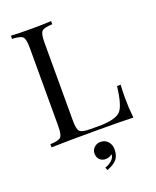

<svg xmlns="http://www.w3.org/2000/svg" viewBox="-170 -806 928 1144"><g transform="rotate(-20 294.0 -233.5)"><path d="M216 -602V-106Q216 -52 230 -37.5Q244 -23 297 -23H370Q464 -27 492 -61Q520 -95 534 -210H557Q554 -178 554 -128Q554 -66 561 0Q494 -3 332 -3Q140 -3 42 0V-20Q95 -22 109 -36.5Q123 -51 123 -106V-602Q123 -657 109 -671.5Q95 -686 42 -688V-708Q82 -705 170 -705Q250 -705 297 -708V-688Q244 -686 230 -671.5Q216 -657 216 -602ZM364 160Q347 176 322 176Q299 176 284.5 161.5Q270 147 270 122Q270 100 286.5 84.5Q303 69 326 69Q355 69 373 89Q391 109 391 139Q391 178 372.5 201Q354 224 309 241L302 223Q329 214 346.5 197.5Q364 181 364 160Z"/></g></svg>

Font: Playfair Display
Style: Regular
Weight: 400
Designer: Claus Eggers S?rensen
Foundry: Claus Eggers S?rensen
Version: Version 1.003